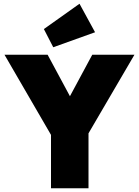

<svg xmlns="http://www.w3.org/2000/svg" viewBox="-20 -1004 741 1024"><path d="M275 -245 4 -712H234L439 -331H267L472 -712H697L424 -245ZM252 0V-318H452V0ZM264 -752 214 -849 404 -984 487 -832Z"/></svg>

Font: Outfit Thin Black
Style: Regular
Weight: 900
Version: Version 1.100;gftools[0.9.27]